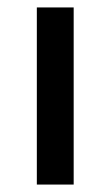

<svg xmlns="http://www.w3.org/2000/svg" viewBox="-20 -496 297 516"><path d="M79 0V-476H178V0Z"/></svg>

Font: Murecho SemiBold
Style: Regular
Weight: 600
Designer: Neil Summerour
Foundry: Positype
Version: Version 1.010; ttfautohint (v1.8.3)